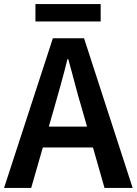

<svg xmlns="http://www.w3.org/2000/svg" viewBox="-22 -928 675 948"><path d="M-2 0 239 -739H393L633 0H494L382 -393Q364 -452 348 -514Q332 -576 315 -636H311Q296 -575 279 -513.5Q262 -452 245 -393L132 0ZM140 -200V-303H489V-200ZM153 -822V-908H475V-822Z"/></svg>

Font: Noto Sans JP SemiBold
Style: Regular
Weight: 600
Designer: Ryoko NISHIZUKA  (kana, bopomofo & ideographs); Paul D. Hunt (Latin, Greek & Cyrillic); Sandoll Communications , Soo-you
Foundry: Adobe
Version: Version 2.004-H2;hotconv 1.0.118;makeotfexe 2.5.65603